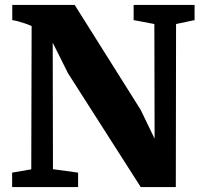

<svg xmlns="http://www.w3.org/2000/svg" viewBox="-20 -763 825 783"><path d="M29.5 0V-59L107.5 -72.5L109 -657Q97 -662 83.8 -666.8Q70.5 -671.5 56.8 -675.2Q43 -679 30 -681V-743H284.5L554 -314.5L610.5 -197.5L609.5 -665L525 -681V-743H773.5V-681L698 -665L697 0H554L257.5 -464L195 -589L196 -73L298.5 -59V0Z"/></svg>

Font: Merriweather 36pt Black
Style: Regular
Weight: 900
Version: Version 2.100